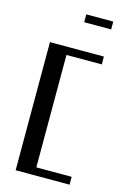

<svg xmlns="http://www.w3.org/2000/svg" viewBox="-146 -1066 761 1135"><g transform="rotate(15 235.0 -499.0)"><path d="M70 -784H400V-736H183.8V-48H400V0H70ZM235 -998H400V-950H235Z"/></g></svg>

Font: Facade Sud
Style: Regular
Weight: 100
Designer: Éléonore Fines
Foundry: Velvetyne Type Foundry
Version: Version 1.001;Glyphs 3.2 (3202)